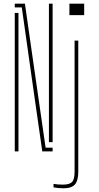

<svg xmlns="http://www.w3.org/2000/svg" viewBox="-20 -820 536 1040"><path d="M209 0 166 -300 98 -780H60V-800H115L151 -548L227 -20H265V0ZM60 0V-750H80V-297V0ZM245 -50V-552V-800H265V-50ZM356 -738V-800H436V-738ZM323 200Q312 200 296 198.5Q280 197 270 195V176Q280.5 178 293 179Q305.5 180 321 180Q357 180 370.5 165.5Q384 151 384 110V-600H404V110Q404 158 386 179Q368 200 323 200Z"/></svg>

Font: Big Shoulders Stencil Display SC Thin
Style: Regular
Weight: 100
Designer: Patric King
Foundry: XO Type Co
Version: Version 2.001